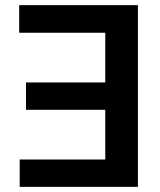

<svg xmlns="http://www.w3.org/2000/svg" viewBox="-20 -727 622 747"><path d="M516.6 0H56.6V-106.4H389.6V-299.8H81.1V-406.2H389.6V-599.6H54.7V-707H516.6Z"/></svg>

Font: Pretendard SemiBold
Style: Regular
Weight: 600
Designer: Base glyphs from Inter by Rasmus Andersson; Hangeul glyphs from Noto Sans CJK(Source Han Sans) by Jang Soo-young and Kan
Foundry: Kil Hyung-jin
Version: Version 1.309